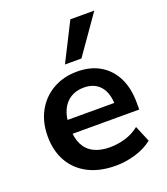

<svg xmlns="http://www.w3.org/2000/svg" viewBox="-140 -857 837 964"><g transform="rotate(-20 278.0 -374.5)"><path d="M314 10Q229 10 168 -21Q107 -52 74 -109.5Q41 -167 41 -245Q41 -321 72.5 -378.5Q104 -436 160.5 -468.5Q217 -501 290 -501Q361 -501 412 -471Q463 -441 491 -385.5Q519 -330 519 -252V-215H143V-289H429L413 -274Q413 -342 382 -378Q351 -414 294 -414Q253 -414 223 -395Q193 -376 177 -341Q161 -306 161 -258V-249Q161 -194 178.5 -158.5Q196 -123 231 -105Q266 -87 317 -87Q358 -87 399 -99Q440 -111 474 -138L510 -52Q473 -22 420 -6Q367 10 314 10ZM246 -555 349 -759H477L334 -555Z"/></g></svg>

Font: Nunito Sans 11pt
Style: Bold
Weight: 700
Version: Version 3.101;gftools[0.9.27]